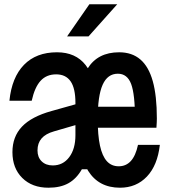

<svg xmlns="http://www.w3.org/2000/svg" viewBox="-20 -860 790 896"><path d="M342 -305Q342 -465 389 -540.5Q436 -616 536 -616Q596 -616 635 -582.5Q674 -549 693 -481Q712 -413 712 -307Q712 -292 710 -264H410V-362H647L610 -305Q610 -420 592 -468Q574 -516 530 -516Q482 -516 459 -464.5Q436 -413 436 -305Q436 -229 446.5 -180.5Q457 -132 478.5 -108Q500 -84 534 -84Q568 -84 590.5 -108.5Q613 -133 624 -184H726Q715 -88 665.5 -36Q616 16 540 16Q441 16 391.5 -62.5Q342 -141 342 -305ZM342 -279 232 -247Q193 -236 174 -214Q155 -192 155 -158Q155 -126 174.5 -107Q194 -88 226 -88Q274 -88 303 -126.5Q332 -165 332 -229V-380Q332 -448 309.5 -480.5Q287 -513 242 -513Q197 -513 169.5 -483Q142 -453 128 -390H24Q35 -499 92 -557.5Q149 -616 246 -616Q333 -616 379.5 -556.5Q426 -497 426 -388V-100L402 -70H362Q337 -26 299.5 -5Q262 16 206 16Q130 16 84 -29.5Q38 -75 38 -150Q38 -222 82.5 -269Q127 -316 221 -342L342 -376ZM397 -840H527L393 -690H293Z"/></svg>

Font: Martian Mono Custom sWd Rg
Style: Regular
Weight: 400
Width: 6
Monospace: yes
Designer: Alex Havermale
Foundry: Evil Martians
Version: Version 1.000